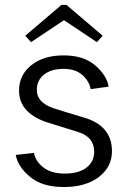

<svg xmlns="http://www.w3.org/2000/svg" viewBox="-20 -738 515 773"><path d="M81.7 -594.2 227.5 -718.3H247.5L393.3 -594.2L370 -568.3L237.5 -656.7L105 -568.3ZM43.3 -114.2 116.7 -122.5Q122.5 -89.2 154.2 -64.2Q185.8 -39.2 240 -39.2Q296.7 -39.2 327.9 -62.9Q359.2 -86.7 359.2 -127.5Q359.2 -187.5 291.7 -207.5Q165 -246.7 163.3 -247.5Q56.7 -285.8 56.7 -373.3Q56.7 -435.8 105.8 -475.4Q155 -515 236.7 -515Q315.8 -515 362.5 -475.4Q409.2 -435.8 417.5 -389.2L345 -379.2Q339.2 -411.7 311.2 -436.2Q283.3 -460.8 236.7 -460.8Q186.7 -460.8 157.5 -437.9Q128.3 -415 128.3 -375.8Q128.3 -325 195 -302.5Q240.8 -287.5 320 -264.2Q430.8 -230.8 430.8 -129.2Q430.8 -65.8 377.9 -25.4Q325 15 236.7 15Q150.8 15 101.7 -25.4Q52.5 -65.8 43.3 -114.2Z"/></svg>

Font: Boon
Style: Regular
Weight: 400
Designer: Sungsit Sawaiwan
Foundry: FontUni
Version: Version 3.0